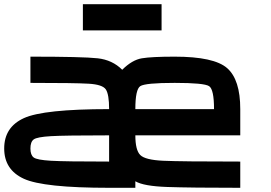

<svg xmlns="http://www.w3.org/2000/svg" viewBox="-20 -895 1290 915"><path d="M812.5 -625Q1000 -625 1062.5 -570.3Q1125 -515.6 1125 -375V-250H625Q625 -179.7 648.4 -156.2Q671.9 -132.8 757.8 -128.9Q843.8 -125 1125 -125V0Q890.6 0 777.3 -3.9Q664.1 -7.8 625 -31.2V0H500Q187.5 0 93.8 -43Q0 -85.9 0 -187.5Q0 -289.1 93.8 -332Q187.5 -375 500 -375Q500 -445.3 484.4 -468.8Q468.8 -492.2 402.3 -496.1Q335.9 -500 125 -500V-625Q375 -625 445.3 -617.2Q515.6 -609.4 562.5 -562.5Q609.4 -609.4 656.2 -617.2Q703.1 -625 812.5 -625ZM500 -125V-250Q289.1 -250 222.7 -246.1Q156.2 -242.2 140.6 -230.5Q125 -218.8 125 -187.5Q125 -156.2 140.6 -144.5Q156.2 -132.8 222.7 -128.9Q289.1 -125 500 -125ZM812.5 -500Q671.9 -500 648.4 -484.4Q625 -468.8 625 -375H1000Q1000 -468.8 976.6 -484.4Q953.1 -500 812.5 -500ZM750 -875V-750H375V-875Z"/></svg>

Font: CraftyPE
Style: Regular
Weight: 400
Designer: Erek Butcher
Foundry: Haunted Coop
Version: Version 0.018;April 4, 2024;FontCreator 15.0.0.2962 64-bit